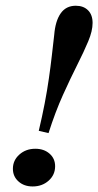

<svg xmlns="http://www.w3.org/2000/svg" viewBox="-20 -651 349 682"><path d="M152.4 -178.2 117.7 -186.3Q129.8 -237.1 138.7 -283.5Q147.6 -329.8 153.6 -372.2Q159.7 -414.5 164.1 -453.2Q168.5 -491.9 172.6 -527.4Q176.6 -576.6 195.6 -603.6Q214.5 -630.6 249.2 -630.6Q276.6 -630.6 292.7 -614.5Q308.9 -598.4 308.9 -569.4Q308.9 -541.1 293.5 -504.4Q278.2 -467.7 254.4 -420.6Q230.6 -373.4 203.6 -313.7Q176.6 -254 152.4 -178.2ZM96 11.3Q65.3 11.3 45.6 -6.5Q25.8 -24.2 25.8 -51.6Q25.8 -81.5 48.8 -102Q71.8 -122.6 105.6 -122.6Q136.3 -122.6 156 -105.2Q175.8 -87.9 175.8 -60.5Q175.8 -29.8 152.8 -9.3Q129.8 11.3 96 11.3Z"/></svg>

Font: Playfair 9pt
Style: Bold Italic
Weight: 700
Italic angle: -15.6°
Designer: Claus Eggers Sørensen
Foundry: Claus Eggers Sørensen
Version: Version 2.203